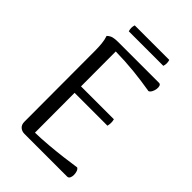

<svg xmlns="http://www.w3.org/2000/svg" viewBox="-238 -915 1013 1013"><g transform="rotate(45 268.5 -408.0)"><path d="M143.1 0Q123.1 0 110 -11.8Q97 -23.5 97 -44.6L95.9 -569.1Q95.9 -598.6 93.5 -624.3Q91.1 -650 83.5 -672.2Q97.1 -684.9 111.7 -688.8Q126.3 -692.6 151.8 -692.6H454.2Q463.4 -692.6 466.8 -683.3Q470.2 -674.1 468.2 -661Q466.3 -647.9 460.3 -636.8Q454.3 -625.6 445.7 -622.3Q380.8 -633.4 314 -640.3Q247.2 -647.2 175.7 -648.2L177.2 -43.9Q225 -44.8 276.5 -49.3Q327.9 -53.7 376.3 -59.7Q424.8 -65.7 464.2 -71.7Q472.4 -67.5 476.5 -55.8Q480.5 -44.2 480.5 -31.3Q480.5 -18.5 475.8 -9.3Q471.1 0 460.5 0ZM161.5 -340.2V-388.3H421.6Q425 -375.8 424.8 -363.5Q424.5 -351.3 421.6 -340.2ZM149.2 -816.3H406.8Q414.2 -794.4 406.8 -772H149.2Q141.8 -794.4 149.2 -816.3Z"/></g></svg>

Font: Arima Thin
Style: Regular
Weight: 100
Designer: Joana Correia and Natanael Gama
Foundry: NDISCOVER
Version: Version 1.101;gftools[0.9.23]